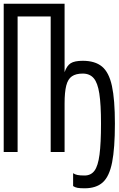

<svg xmlns="http://www.w3.org/2000/svg" viewBox="-20 -820 640 1036"><path d="M0 0V-800H328.5V0H253.5V-731H75V0ZM328.5 -261V-430.5Q340.5 -465.5 361.5 -478.8Q382.5 -492 426.5 -492Q492.5 -492 530.2 -461Q568 -430 584 -356.2Q600 -282.5 600 -153Q600 -20.5 585 55.8Q570 132 534.5 164Q499 196 436.5 196Q411.5 196 398 193.5Q384.5 191 374.5 184V114.5Q384.5 121.5 398 124.2Q411.5 127 436.5 127Q470.5 127 489.8 101.2Q509 75.5 517 14.2Q525 -47 525 -153Q525 -256 516 -314.8Q507 -373.5 485.5 -398.2Q464 -423 426.5 -423Q389.5 -423 368 -408.2Q346.5 -393.5 337.5 -358.2Q328.5 -323 328.5 -261Z"/></svg>

Font: Victor Mono Thin
Style: Regular
Weight: 100
Monospace: yes
Designer: Rune Bjørnerås
Version: Version 1.561;gftools[0.9.30]